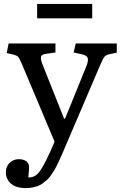

<svg xmlns="http://www.w3.org/2000/svg" viewBox="-20 -728 616 977"><path d="M168.9 -634.8V-708H449.2V-634.8ZM112.8 229Q60.5 229 35.2 205.8Q9.8 182.6 9.8 148.9Q9.8 119.1 29.1 100.6Q48.3 82 75.2 82Q96.7 82 111.3 90.8Q126 99.6 127.9 118.2Q128.9 128.9 124 174.8Q156.2 176.3 178.2 148.9Q200.2 121.6 232.9 49.8L257.8 -6.8L92.8 -398.9Q90.3 -404.3 85.9 -413.8Q81.5 -423.3 80.1 -426.3Q78.6 -429.2 75.2 -434.6Q71.8 -439.9 68.8 -441.9Q65.9 -443.8 60.8 -446Q55.7 -448.2 48.8 -450.2L14.2 -458L23.9 -506.8H262.2V-460.9L213.9 -454.1Q193.4 -451.2 189.2 -440.7Q185.1 -430.2 194.8 -403.8L306.2 -124H311L421.9 -397Q430.7 -422.9 425.8 -434.3Q420.9 -445.8 398.9 -451.2L355 -460.9L365.2 -506.8H574.2V-460L537.1 -452.1Q519.5 -448.7 511.7 -439.2Q503.9 -429.7 490.2 -397.9L296.9 54.2Q288.1 73.7 283.2 84.5Q278.3 95.2 269.8 112.8Q261.2 130.4 254.9 140.4Q248.5 150.4 238.8 164.6Q229 178.7 220.2 186.5Q211.4 194.3 199.2 203.6Q187 212.9 174.3 217.8Q161.6 222.7 146 225.8Q130.4 229 112.8 229Z"/></svg>

Font: Literata Book
Style: Regular
Weight: 400
Designer: Latin by Veronika Burian and Jose Scaglione. Greek by Irene Vlachou. Cyrillic by Vera Evstafieva
Foundry: TypeTogether
Version: Version 2.003;PS 002.003;hotconv 1.0.88;makeotf.lib2.5.64775